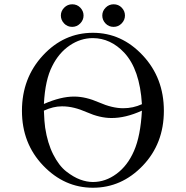

<svg xmlns="http://www.w3.org/2000/svg" viewBox="-20 -859 873 901"><path d="M83 -338.9Q83 -492.7 181.4 -598.9Q279.8 -705.1 416 -705.1Q550.8 -705.1 649.9 -599.1Q749 -493.2 749 -339.1Q749 -185.1 649.9 -81.5Q550.8 22 416 22Q282.2 22 182.6 -82Q83 -186 83 -338.9ZM186 -339.8Q188 -285.6 191.9 -259.8Q203.1 -186.5 230 -133.8Q256.8 -81.1 291 -54.4Q325.2 -27.8 356.2 -16.4Q387.2 -4.9 416 -4.9Q475.1 -4.9 527.1 -43.5Q579.1 -82 608.9 -150.9Q639.6 -220.7 646 -339.8Q568.8 -304.7 502.9 -305.2Q448.7 -305.2 387 -332.5Q325.2 -359.9 273.9 -359.9H269Q230 -359.9 186 -339.8ZM186 -371.1Q266.1 -406.2 328.1 -405.8Q382.3 -405.8 444.6 -378.4Q506.8 -351.1 558.1 -351.1Q605 -351.1 646 -370.1Q636.2 -533.2 563 -611.8Q499 -679.7 416 -680.2Q357.9 -680.2 306.9 -645.5Q255.9 -610.8 225.1 -548.8Q191.9 -484.9 186 -371.1ZM318.8 -838.9Q341.8 -838.9 356.9 -823Q372.1 -807.1 372.1 -786.1Q372.1 -765.1 356.4 -749Q340.8 -732.9 318.8 -732.9Q295.9 -732.9 280.8 -749Q265.6 -765.1 265.6 -786.1Q265.6 -807.1 281.2 -823Q296.9 -838.9 318.8 -838.9ZM513.2 -838.9Q536.1 -838.9 551.3 -823Q566.4 -807.1 566.4 -786.1Q566.4 -765.1 550.8 -749Q535.2 -732.9 513.2 -732.9Q490.2 -732.9 475.1 -749Q460 -765.1 460 -786.1Q460 -807.1 475.6 -823Q491.2 -838.9 513.2 -838.9Z"/></svg>

Font: CMU Serif Upright Italic
Style: UprightItalic
Weight: 500
Version: Version 0.7.0